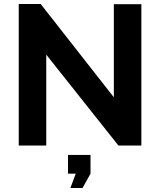

<svg xmlns="http://www.w3.org/2000/svg" viewBox="-20 -730 803 963"><path d="M212 -456V0H74V-710H184L551 -242V-709H689V0H574ZM333 213 360 141H321V47H434V141L394 213Z"/></svg>

Font: YasnoRaleway
Style: Bold
Weight: 700
Designer: Matt McInerney, Pablo Impallari, Rodrigo Fuenzalida
Foundry: Matt McInerney, Pablo Impallari, Rodrigo Fuenzalida
Version: Version 4.026